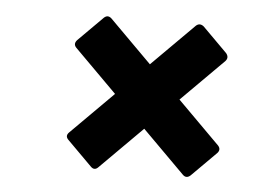

<svg xmlns="http://www.w3.org/2000/svg" viewBox="-37 -533 673 466"><g transform="rotate(5 300.0 -300.0)"><path d="M199 -119 139 -179Q130 -188 139 -197L242 -300L139 -403Q130 -412 139 -422L199 -482Q208 -490 217 -482L320 -379L423 -482Q432 -490 442 -482L502 -422Q510 -412 502 -403L399 -300L502 -197Q510 -188 502 -179L442 -119Q432 -110 423 -119L320 -222L217 -119Q208 -110 199 -119Z"/></g></svg>

Font: Sofia Sans ExtraBold
Style: Italic
Weight: 800
Italic angle: -9°
Designer: Botio Nikoltchev, Ani Petrova
Foundry: lettersoup
Version: Version 4.100; ttfautohint (v1.8.4.7-5d5b)